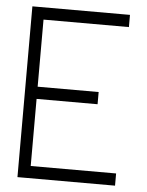

<svg xmlns="http://www.w3.org/2000/svg" viewBox="-51 -742 602 784"><g transform="rotate(5 250.0 -350.0)"><path d="M450 -700H50V0H450V-50H100V-325H350V-375H100V-650H450Z"/></g></svg>

Font: LS-VG5000 Light
Style: Regular
Weight: 400
Designer: Justin Bihan, 2021
Foundry: Justin Bihan, 2021
Version: Version 1.000;Glyphs 3.1.2 (3151)